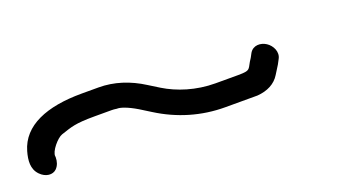

<svg xmlns="http://www.w3.org/2000/svg" viewBox="-29 -491 724 409"><g transform="rotate(-20 332.5 -286.5)"><path d="M167.2 -300.5H205.6C209.5 -300.5 213 -300.2 215.9 -299.7L217.4 -299.5H218.9C225.6 -299.5 240.5 -294.9 261.5 -282.3L285.4 -267.4C331.4 -238.4 382.2 -223.5 435.6 -223.5H508.2L508.6 -223.5C531.6 -225.2 549.6 -234.4 559.9 -251.3C563.6 -257.3 567.5 -263.6 571.7 -270.2L571.9 -270.5L577.3 -280.7C585.5 -294.8 576.7 -311.7 564.8 -319.3C553.2 -326.8 535.9 -327.6 527.6 -313.3L522.5 -303.8C508 -283.1 516.2 -278.5 484.5 -278.5H433.6C389.4 -278.5 349.6 -291.8 320.4 -309.6L296.4 -324.5C264.8 -344.7 230.9 -355.5 196.4 -355.5H158C78.6 -355.5 22.1 -332.8 7.1 -280.1C1.6 -260.7 -0.2 -241.5 13.6 -227.3C25.8 -214.6 41.8 -213.8 50.5 -222.3C57 -228.7 59.7 -237.8 59.7 -246.9V-248L59.5 -249C57.6 -260.4 78 -284.4 89.2 -288.1C113.5 -296 122.2 -300.5 167.2 -300.5Z"/></g></svg>

Font: MewTooHand
Style: BdWideLta
Weight: 400
Designer: Mew Too, Robert Jablonski
Version: Version 0.77